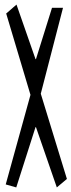

<svg xmlns="http://www.w3.org/2000/svg" viewBox="-20 -603 312 838"><path d="M5 202 51 215 135 -48H137L228 215L272 178L158 -194L255 -569H207L137 -345H135L52 -583L7 -544L113 -189Z"/></svg>

Font: 寒蝉无机体 CompactMedium
Style: Regular
Weight: 500
Width: 3
Designer: ChillTanhei {Warren2060}; 
Source Han Sans {Ryoko NISHIZUKA 西塚涼子 (kana, bopomofo & ideographs); Paul D. Hunt (Latin, Gre
Foundry: ChillType&Adobe
Version: Version 1.000;Glyphs 3.1.1 (3135)